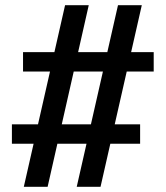

<svg xmlns="http://www.w3.org/2000/svg" viewBox="-20 -732 640 742"><path d="M276.5 -10 436 -712H528L368.5 -10ZM26 -176.5V-251.5H521.5V-176.5ZM72 -10 231.5 -712H323L164 -10ZM69 -455.5V-530.5H574V-455.5Z"/></svg>

Font: Spline Sans Mono Medium
Style: Regular
Weight: 500
Monospace: yes
Version: Version 1.004